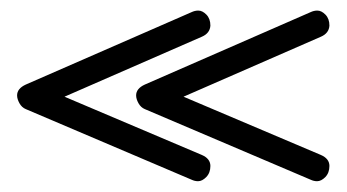

<svg xmlns="http://www.w3.org/2000/svg" viewBox="-20 -442 644 356"><path d="M555.7 -419.4 248.5 -285.2C237.8 -280.3 232.4 -273.6 232.4 -265.1C232.4 -260.6 233.9 -255.7 236.8 -250.5C239.7 -245.3 243.7 -241.7 248.5 -239.7L555.7 -108.9C559.9 -106.9 564 -106 567.9 -106C573.1 -106 578.2 -108.6 583.3 -113.8C588.3 -119 590.8 -125.8 590.8 -134.3C590.8 -143.4 585.4 -150.2 574.7 -154.8L320.3 -262.7L575.2 -374C585 -378.3 590.2 -385.1 590.8 -394.5C590.8 -403 588.4 -409.7 583.5 -414.8C578.6 -419.8 573.6 -422.4 568.4 -422.4C564.1 -422.4 559.9 -421.4 555.7 -419.4ZM335 -419.4 27.8 -285.2C17.1 -280.3 11.7 -273.6 11.7 -265.1C11.7 -260.6 13.2 -255.7 16.1 -250.5C19 -245.3 22.9 -241.7 27.8 -239.7L335 -108.9C339.2 -106.9 343.3 -106 347.2 -106C352.4 -106 357.5 -108.6 362.5 -113.8C367.6 -119 370.1 -125.8 370.1 -134.3C370.1 -143.4 364.7 -150.2 354 -154.8L99.6 -262.7L354.5 -374C364.3 -378.3 369.5 -385.1 370.1 -394.5C370.1 -403 367.7 -409.7 362.8 -414.8C357.9 -419.8 352.9 -422.4 347.7 -422.4C343.4 -422.4 339.2 -421.4 335 -419.4Z"/></svg>

Font: Nathan
Style: Regular
Weight: 400
Designer: Peter Wiegel
Foundry: Peter Wiegel
Version: Version 1.001 2009